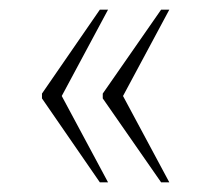

<svg xmlns="http://www.w3.org/2000/svg" viewBox="-20 -469 431 398"><path d="M314 -91H331L235 -270L331 -449H314L193 -275V-265ZM187 -91H204L108 -270L204 -449H187L67 -275V-265Z"/></svg>

Font: Noto Serif Devanagari Condensed Thin
Style: Regular
Weight: 100
Width: 3
Designer: Universal Thirst, Indian Type Foundry and the Monotype Design Team
Foundry: Monotype Imaging Inc.
Version: Version 2.004